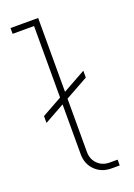

<svg xmlns="http://www.w3.org/2000/svg" viewBox="-141 -786 589 842"><g transform="rotate(-20 153.5 -365.0)"><path d="M28 -285V-317L258 -445V-413ZM228 0Q182 0 152 -29.5Q122 -59 122 -105V-716L135 -703H22V-730H151V-105Q151 -71 173 -49Q195 -27 229 -27H266V0Z"/></g></svg>

Font: SUSE Thin
Style: Regular
Weight: 250
Designer: Rene Bieder
Foundry: SUSE
Version: Version 1.000